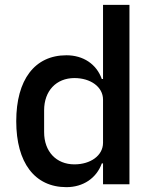

<svg xmlns="http://www.w3.org/2000/svg" viewBox="-20 -760 632 792"><path d="M405 0H514V-740H405V-434H400C378 -496 323 -532 254 -532C123 -532 47 -431 47 -260C47 -89 123 12 254 12C323 12 378 -25 400 -86H405ZM287 -82C212 -82 162 -135 162 -215V-305C162 -385 212 -438 287 -438C353 -438 405 -402 405 -349V-171C405 -118 353 -82 287 -82Z"/></svg>

Font: IBM Plex Thai Looped Medium
Style: Regular
Weight: 500
Designer: Mike Abbink, Paul van der Laan, Pieter van Rosmalen, Ben Mitchell, Mark Frömberg
Foundry: Bold Monday
Version: Version 1.0